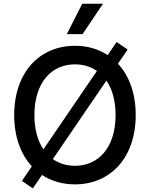

<svg xmlns="http://www.w3.org/2000/svg" viewBox="-20 -984 808 1035"><path d="M157 31.6 206.3 -40.8C256.7 -7.8 317.5 9.9 384.2 9.9C572.4 9.9 711.6 -131 711.6 -363.6C711.6 -481.9 675.8 -576.3 615.8 -640.6L668 -717L608.7 -757.5L560.7 -687.1C510.7 -719.8 450.3 -737.2 384.2 -737.2C195.3 -737.2 56.5 -596.2 56.5 -363.6C56.5 -246.1 92 -152 151.6 -87.4L98 -8.9ZM165.5 -363.6C165.5 -540.8 258.9 -637.1 384.2 -637.1C428.3 -637.1 468.8 -625 502.5 -601.6L214.1 -179C183.2 -224.1 165.5 -286.2 165.5 -363.6ZM264.9 -126.4 553.6 -549.4C584.9 -504.3 603 -441.8 603 -363.6C603 -186.4 509.2 -90.2 384.2 -90.2C339.5 -90.2 298.7 -102.6 264.9 -126.4ZM340.2 -800.1H425.1L535.2 -963.8H423.3Z"/></svg>

Font: Margiela Sans Medium
Style: Regular
Weight: 500
Designer: Stefan Endress, Andreas Faust
Version: Version 1.100;FEAKit 1.0